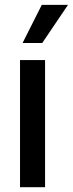

<svg xmlns="http://www.w3.org/2000/svg" viewBox="-20 -781 304 801"><path d="M63.5 -530.3H168V0H63.5ZM154.3 -760.7H263.7L156.2 -601.6H74.2Z"/></svg>

Font: Pretendard Medium
Style: Regular
Weight: 500
Designer: Base glyphs from Inter by Rasmus Andersson; Hangeul glyphs from Noto Sans CJK(Source Han Sans) by Jang Soo-young and Kan
Foundry: Kil Hyung-jin
Version: Version 1.309